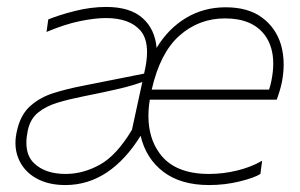

<svg xmlns="http://www.w3.org/2000/svg" viewBox="-20 -524 863 553"><path d="M168 9Q118.5 9 83.5 -11Q48.5 -31 33.5 -66.5Q24.5 -87.5 24.5 -112Q24.5 -129 29 -148Q39.5 -194.5 67.8 -219.2Q96 -244 134.5 -256Q173 -268 214 -276L395 -312Q403.5 -347 403.5 -374Q403.5 -413.5 385 -435.5Q353.5 -472 285 -472Q253.5 -472 210.5 -463.2Q167.5 -454.5 114 -432L119 -468Q150.5 -481 196.2 -492.5Q242 -504 286 -504Q354.5 -504 390.5 -472Q426.5 -440 431 -386Q464.5 -441.5 515.5 -472.2Q566.5 -503 630 -503Q695 -503 735 -473.2Q775 -443.5 789.5 -394.5Q797 -367.5 797 -338Q797 -314 792 -288Q790 -277 785.5 -262.2Q781 -247.5 777 -237H411.5Q407.5 -212.5 407.5 -190Q407.5 -126 440 -82Q483 -23 582 -23Q622.5 -23 662.8 -32.8Q703 -42.5 735 -61L730 -23Q713 -12 670.5 -1.5Q628 9 582 9Q501 9 450.8 -29Q400.5 -67 385 -133Q342 -63.5 287.5 -27.2Q233 9 168 9ZM628 -471Q553 -471 497 -421.5Q441 -372 417 -266H755Q759.5 -279.5 762 -293Q767 -318.5 767 -341Q767 -389.5 743 -422.5Q707 -471 628 -471ZM169 -23Q219.5 -23 267.8 -49.8Q316 -76.5 360 -150L390 -288Q379.5 -284 362.5 -278.8Q345.5 -273.5 311.8 -265.8Q278 -258 218 -246Q180 -238.5 146.5 -228.5Q113 -218.5 90 -200Q67 -181.5 60 -148Q56 -129 56 -113Q56 -74.5 78.5 -53.5Q110.5 -23 169 -23Z"/></svg>

Font: Heraclito Thin
Style: Italic
Weight: 100
Italic angle: -12°
Designer: Kostas Bartsokas (font) & Cristiano Sobral (main changes)
Foundry: Kostas Bartsokas (font) & Cristiano Sobral (main changes)
Version: Version 1.00;July 8, 2020;FontCreator 13.0.0.2655 64-bit